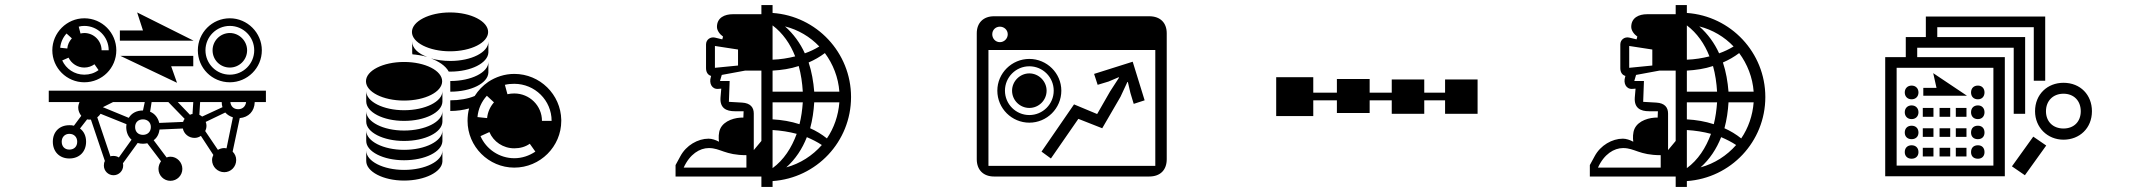

<svg xmlns="http://www.w3.org/2000/svg" viewBox="-20 -680 8440 756"><path d="M223 -122C223 -140 235 -153 253 -153C272 -153 284 -140 284 -122C284 -103 272 -91 253 -91C235 -91 223 -103 223 -122ZM477 -180C477 -159 485 -141 498 -130L448 -60C442 -64 435 -66 427 -66C423 -66 418 -66 415 -64L363 -218C368 -222 373 -227 376 -232L478 -191C478 -187 477 -183 477 -180ZM425 -278H550L543 -245C517 -245 498 -234 487 -216L385 -258ZM512 -180C512 -198 524 -210 543 -210C561 -210 574 -198 574 -180C574 -161 561 -149 543 -149C524 -149 512 -161 512 -180ZM607 -196C602 -217 589 -233 571 -240L577 -278H643L707 -212C704 -208 702 -204 701 -200ZM741 -278 738 -231C735 -231 731 -230 728 -228L680 -278ZM776 -221C772 -224 769 -226 765 -228L768 -278H853C853 -271 854 -264 856 -258ZM788 -164C791 -170 793 -177 793 -185C793 -190 792 -195 790 -200L867 -237C875 -228 885 -222 897 -218L872 -96C869 -96 866 -97 863 -97C854 -97 845 -94 838 -90ZM949 -278C947 -261 935 -250 918 -250C900 -250 889 -261 887 -278ZM217 -492C219 -513 228 -533 242 -548L263 -529C253 -518 246 -504 245 -489ZM250 -453C261 -430 285 -414 312 -414C327 -414 341 -419 352 -427L368 -404C352 -392 333 -386 312 -386C273 -386 240 -409 225 -442ZM380 -482C380 -519 350 -550 312 -550C307 -550 302 -549 297 -548L290 -575C297 -577 304 -578 312 -578C365 -578 408 -535 408 -482ZM789 -482C789 -535 832 -578 885 -578C938 -578 981 -535 981 -482C981 -429 938 -386 885 -386C832 -386 789 -429 789 -482ZM188 -122C188 -83 214 -56 253 -56C293 -56 319 -83 319 -122C319 -145 310 -163 295 -174L323 -210C327 -209 331 -209 338 -209L393 -46C390 -41 389 -35 389 -28C389 -7 406 10 427 10C448 10 465 -7 465 -28C465 -31 465 -34 464 -37L522 -117C529 -115 536 -114 543 -114C549 -114 555 -115 560 -116L614 -45C608 -37 604 -26 604 -15C604 11 625 32 651 32C677 32 698 11 698 -15C698 -41 677 -63 651 -63C646 -63 641 -62 636 -60L585 -128C598 -137 606 -152 608 -170L700 -174C704 -153 723 -137 746 -137C755 -137 764 -140 771 -145L820 -70C817 -64 815 -57 815 -50C815 -23 837 -2 863 -2C889 -2 910 -23 910 -50C910 -63 905 -74 896 -83L924 -215C959 -218 982 -242 983 -278H1027V-323H172V-278H293C290 -271 288 -264 288 -256C288 -244 293 -233 300 -224L271 -185C265 -187 260 -187 253 -187C214 -187 188 -161 188 -122ZM186 -482C186 -412 243 -356 312 -356C382 -356 438 -412 438 -482C438 -551 382 -608 312 -608C243 -608 186 -551 186 -482ZM677 -354 654 -419H741V-460H454ZM543 -560H452V-520H742L520 -631ZM817 -482C817 -444 847 -414 885 -414C922 -414 953 -444 953 -482C953 -519 922 -550 885 -550C847 -550 817 -519 817 -482ZM759 -482C759 -412 815 -356 885 -356C954 -356 1011 -412 1011 -482C1011 -551 954 -608 885 -608C815 -608 759 -551 759 -482Z M1860 -219C1863 -251 1876 -280 1897 -303L1925 -277C1910 -260 1900 -238 1898 -215ZM1907 -160C1923 -122 1961 -96 2005 -96C2028 -96 2049 -102 2066 -114L2088 -83C2064 -67 2036 -57 2005 -57C1946 -57 1894 -93 1872 -144ZM1968 -346C1980 -349 1992 -350 2005 -350C2086 -350 2152 -285 2152 -204H2114C2114 -264 2065 -312 2005 -312C1996 -312 1986 -311 1978 -309ZM1421 -360C1421 -318 1488 -284 1571 -284C1654 -284 1721 -318 1721 -360C1721 -402 1654 -436 1571 -436C1488 -436 1421 -402 1421 -360ZM1722 -321C1722 -280 1654 -246 1571 -246C1489 -246 1422 -280 1422 -321V-281C1422 -238 1489 -204 1571 -204C1653 -204 1720 -237 1722 -279ZM1722 -242C1722 -200 1654 -166 1571 -166C1489 -166 1422 -200 1422 -242V-201C1422 -159 1489 -125 1571 -125C1653 -125 1720 -158 1722 -200ZM1722 -166C1722 -124 1654 -90 1571 -90C1489 -90 1422 -124 1422 -166V-125C1422 -83 1489 -49 1571 -49C1653 -49 1720 -82 1722 -124ZM1722 -87C1722 -45 1654 -11 1571 -11C1489 -11 1422 -45 1422 -87V-46C1422 -4 1489 31 1571 31C1653 31 1720 -3 1722 -44ZM1602 -554C1602 -512 1670 -478 1752 -478C1835 -478 1902 -512 1902 -554C1902 -596 1835 -631 1752 -631C1670 -631 1602 -596 1602 -554ZM1903 -516C1903 -474 1836 -440 1753 -440C1725 -440 1699 -444 1677 -450C1672 -452 1667 -454 1662 -456C1626 -469 1603 -491 1603 -516V-475C1603 -472 1603 -469 1604 -466C1618 -465 1640 -462 1662 -456C1667 -454 1672 -452 1677 -450C1706 -439 1734 -422 1747 -398H1753C1835 -398 1901 -432 1903 -473C1903 -496 1903 -493 1903 -516ZM1753 -319C1835 -319 1901 -352 1903 -394C1903 -416 1903 -414 1903 -436C1903 -395 1836 -361 1753 -361ZM1821 -204C1821 -103 1904 -20 2005 -20C2107 -20 2190 -103 2190 -204V-208C2188 -308 2106 -389 2005 -389C1967 -389 1932 -377 1903 -358V-360C1903 -359 1903 -359 1903 -358C1881 -343 1863 -324 1849 -302C1823 -291 1789 -285 1753 -285V-243C1780 -243 1805 -247 1827 -253C1823 -238 1821 -221 1821 -204Z M2771 -97C2817 -97 2834 -69 2919 -69V-20H2672C2696 -73 2735 -97 2771 -97ZM2978 -402V-125L2948 -89V-233C2948 -257 2935 -274 2902 -276L2850 -279L2853 -361H2815L2822 -385L2914 -402ZM3022 -168C3055 -166 3087 -161 3117 -153C3097 -98 3066 -50 3022 -18ZM3141 -277C3139 -248 3135 -218 3128 -191C3094 -202 3059 -208 3022 -210V-277ZM3076 -21C3112 -53 3139 -94 3157 -140C3178 -131 3198 -121 3216 -109C3179 -67 3131 -36 3076 -21ZM3285 -277C3281 -225 3264 -176 3236 -135C3216 -151 3193 -165 3170 -175C3179 -208 3184 -243 3186 -277ZM2795 -413V-499L2886 -485V-422ZM3022 -580C3062 -550 3092 -507 3111 -458C3083 -451 3053 -446 3022 -445ZM3022 -402C3057 -404 3092 -409 3125 -420C3134 -388 3139 -353 3141 -319H3022ZM3149 -470C3131 -510 3104 -547 3071 -576C3123 -563 3170 -535 3206 -497C3188 -486 3169 -477 3149 -470ZM3186 -319C3183 -358 3176 -398 3164 -434C3187 -444 3208 -456 3228 -471C3260 -428 3281 -375 3285 -319ZM3022 33C3195 21 3331 -122 3331 -298C3331 -473 3195 -617 3022 -629V-660H2978V-624H2865C2834 -624 2803 -611 2803 -574C2803 -560 2814 -545 2827 -536L2824 -525L2795 -532C2777 -536 2760 -524 2760 -505V-412C2760 -397 2766 -385 2780 -381L2779 -377C2771 -352 2783 -328 2808 -330L2820 -331L2817 -296C2814 -254 2840 -242 2873 -242H2908L2907 -217C2876 -218 2831 -206 2816 -173C2809 -158 2809 -136 2811 -122C2798 -129 2783 -134 2770 -134C2728 -134 2682 -108 2659 -65L2640 -30V15H2978V56H3022Z M3937 -323C3937 -376 3980 -419 4033 -419C4086 -419 4129 -376 4129 -323C4129 -270 4086 -227 4033 -227C3980 -227 3937 -270 3937 -323ZM3872 -27V-483H4529V-27ZM3887 -545C3887 -562 3900 -575 3917 -575C3934 -575 3948 -562 3948 -545C3948 -528 3934 -514 3917 -514C3900 -514 3887 -528 3887 -545ZM3907 -323C3907 -253 3964 -197 4033 -197C4102 -197 4159 -253 4159 -323C4159 -392 4102 -448 4033 -448C3964 -448 3907 -392 3907 -323ZM3965 -323C3965 -285 3996 -255 4033 -255C4070 -255 4101 -285 4101 -323C4101 -360 4070 -391 4033 -391C3996 -391 3965 -360 3965 -323ZM4574 -549C4574 -590 4549 -616 4505 -616H3894C3852 -616 3826 -590 3826 -549V-53C3826 -11 3852 15 3894 15H4505C4549 15 4574 -11 4574 -53ZM4419 -357H4421L4431 -314L4444 -271L4487 -285L4440 -437L4288 -389L4302 -346L4345 -359L4385 -376L4386 -374L4351 -320L4300 -231L4209 -269L4081 -83L4118 -56L4226 -212L4320 -175L4392 -299Z M5244 -369V-315H5151V-376H5005V-223H5151V-285H5244V-235H5373V-285H5460V-232H5588V-285H5670V-232H5798V-367H5670V-315H5588V-367H5460V-315H5373V-369Z M6371 -97C6417 -97 6434 -69 6519 -69V-20H6272C6296 -73 6335 -97 6371 -97ZM6578 -402V-125L6548 -89V-233C6548 -257 6535 -274 6502 -276L6450 -279L6453 -361H6415L6422 -385L6514 -402ZM6622 -168C6655 -166 6687 -161 6717 -153C6697 -98 6666 -50 6622 -18ZM6741 -277C6739 -248 6735 -218 6728 -191C6694 -202 6659 -208 6622 -210V-277ZM6676 -21C6712 -53 6739 -94 6757 -140C6778 -131 6798 -121 6816 -109C6779 -67 6731 -36 6676 -21ZM6885 -277C6881 -225 6864 -176 6836 -135C6816 -151 6793 -165 6770 -175C6779 -208 6784 -243 6786 -277ZM6395 -413V-499L6486 -485V-422ZM6622 -580C6662 -550 6692 -507 6711 -458C6683 -451 6653 -446 6622 -445ZM6622 -402C6657 -404 6692 -409 6725 -420C6734 -388 6739 -353 6741 -319H6622ZM6749 -470C6731 -510 6704 -547 6671 -576C6723 -563 6770 -535 6806 -497C6788 -486 6769 -477 6749 -470ZM6786 -319C6783 -358 6776 -398 6764 -434C6787 -444 6808 -456 6828 -471C6860 -428 6881 -375 6885 -319ZM6622 33C6795 21 6931 -122 6931 -298C6931 -473 6795 -617 6622 -629V-660H6578V-624H6465C6434 -624 6403 -611 6403 -574C6403 -560 6414 -545 6427 -536L6424 -525L6395 -532C6377 -536 6360 -524 6360 -505V-412C6360 -397 6366 -385 6380 -381L6379 -377C6371 -352 6383 -328 6408 -330L6420 -331L6417 -296C6414 -254 6440 -242 6473 -242H6508L6507 -217C6476 -218 6431 -206 6416 -173C6409 -158 6409 -136 6411 -122C6398 -129 6383 -134 6370 -134C6328 -134 6282 -108 6259 -65L6240 -30V15H6578V56H6622Z M7829 -413V-28H7448V-413ZM8105 -311C8146 -311 8173 -283 8173 -242C8173 -201 8146 -174 8105 -174C8064 -174 8036 -201 8036 -242C8036 -283 8064 -311 8105 -311ZM7480 -81C7480 -65 7491 -55 7507 -55C7523 -55 7534 -65 7534 -81C7534 -98 7523 -108 7507 -108C7491 -108 7480 -98 7480 -81ZM7480 -316C7480 -300 7491 -289 7507 -289C7523 -289 7534 -300 7534 -316C7534 -332 7523 -343 7507 -343C7491 -343 7480 -332 7480 -316ZM7480 -238C7480 -222 7491 -211 7507 -211C7523 -211 7534 -222 7534 -238C7534 -254 7523 -265 7507 -265C7491 -265 7480 -254 7480 -238ZM7480 -158C7480 -142 7491 -132 7507 -132C7523 -132 7534 -142 7534 -158C7534 -175 7523 -185 7507 -185C7491 -185 7480 -175 7480 -158ZM7593 -220V-255H7551V-220ZM7593 -141V-175H7551V-141ZM7593 -64V-98H7551V-64ZM7659 -220V-255H7617V-220ZM7659 -141V-175H7617V-141ZM7659 -64V-98H7617V-64ZM7553 -334V-303H7725L7592 -392L7605 -334ZM7723 -220V-255H7681V-220ZM7723 -141V-175H7681V-141ZM7723 -64V-98H7681V-64ZM7874 -455H7529V-492H7909V-232H7954V-534H7608V-573H7988V-362H8033V-615H7563V-534H7484V-455H7403V14H7874ZM7741 -316C7741 -300 7751 -289 7768 -289C7784 -289 7794 -300 7794 -316C7794 -332 7784 -343 7768 -343C7751 -343 7741 -332 7741 -316ZM7741 -238C7741 -222 7751 -211 7768 -211C7784 -211 7794 -222 7794 -238C7794 -254 7784 -265 7768 -265C7751 -265 7741 -254 7741 -238ZM7741 -158C7741 -142 7751 -132 7768 -132C7784 -132 7794 -142 7794 -158C7794 -175 7784 -185 7768 -185C7751 -185 7741 -175 7741 -158ZM7741 -81C7741 -65 7751 -55 7768 -55C7784 -55 7794 -65 7794 -81C7794 -98 7784 -108 7768 -108C7751 -108 7741 -98 7741 -81ZM7986 -142 7902 -25 7953 10 8037 -107ZM8105 -354C8042 -354 7993 -309 7993 -242C7993 -178 8042 -130 8105 -130C8168 -130 8217 -175 8217 -242C8217 -306 8172 -354 8105 -354Z"/></svg>

Font: CryptoKit 1.4
Style: Regular
Weight: 400
Monospace: yes
Designer: Oceane Juvin
Foundry: http://www.head-geneve.ch
Version: Version 1.000